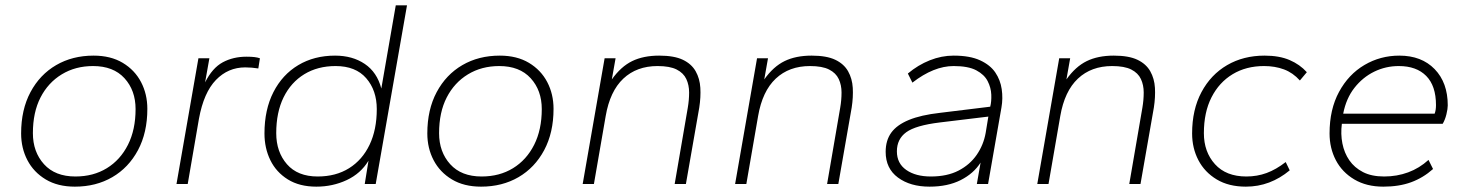

<svg xmlns="http://www.w3.org/2000/svg" viewBox="-20 -688 5493 718"><path d="M260 10Q196 10 151 -17Q106 -44 82.5 -89Q59 -134 59 -189Q59 -278 94 -343.5Q129 -409 190 -444.5Q251 -480 330 -480Q394 -480 439 -453Q484 -426 507.5 -381Q531 -336 531 -281Q531 -192 496 -126.5Q461 -61 400 -25.5Q339 10 260 10ZM262 -28Q329 -28 379.5 -59Q430 -90 458.5 -146.5Q487 -203 487 -280Q487 -350 445.5 -395.5Q404 -441 328 -441Q262 -441 211 -410Q160 -379 131.5 -323.5Q103 -268 103 -190Q103 -120 144.5 -74Q186 -28 262 -28Z M640 0 722 -470H763L747 -380Q774 -434 813 -455Q852 -476 902 -476Q920 -476 932 -474.5Q944 -473 952 -470L946 -432Q933 -434 921.5 -435Q910 -436 897 -436Q833 -436 787.5 -389Q742 -342 724 -244L682 0Z M1163 10Q1100 10 1056.5 -17Q1013 -44 991 -89Q969 -134 969 -189Q969 -278 1002.5 -343.5Q1036 -409 1095.5 -444.5Q1155 -480 1233 -480Q1298 -480 1344 -449Q1390 -418 1406 -357L1460 -668H1502L1385 0H1344L1358 -87Q1329 -39 1276.5 -14.5Q1224 10 1163 10ZM1168 -28Q1236 -28 1285.5 -59Q1335 -90 1362 -146.5Q1389 -203 1389 -280Q1389 -350 1349.5 -395.5Q1310 -441 1235 -441Q1168 -441 1118 -410.5Q1068 -380 1040.5 -324Q1013 -268 1013 -190Q1013 -120 1053 -74Q1093 -28 1168 -28Z M1779 10Q1715 10 1670 -17Q1625 -44 1601.5 -89Q1578 -134 1578 -189Q1578 -278 1613 -343.5Q1648 -409 1709 -444.5Q1770 -480 1849 -480Q1913 -480 1958 -453Q2003 -426 2026.5 -381Q2050 -336 2050 -281Q2050 -192 2015 -126.5Q1980 -61 1919 -25.5Q1858 10 1779 10ZM1781 -28Q1848 -28 1898.5 -59Q1949 -90 1977.5 -146.5Q2006 -203 2006 -280Q2006 -350 1964.5 -395.5Q1923 -441 1847 -441Q1781 -441 1730 -410Q1679 -379 1650.5 -323.5Q1622 -268 1622 -190Q1622 -120 1663.5 -74Q1705 -28 1781 -28Z M2159 0 2241 -470H2282L2268 -391Q2302 -439 2344 -459.5Q2386 -480 2445 -480Q2501 -480 2533.5 -464.5Q2566 -449 2581.5 -421.5Q2597 -394 2599 -359.5Q2601 -325 2595 -286L2545 0H2503L2552 -285Q2557 -314 2557 -342Q2557 -370 2546.5 -392.5Q2536 -415 2510.5 -428Q2485 -441 2439 -441Q2361 -441 2311 -394Q2261 -347 2245 -254L2201 0Z M2729 0 2811 -470H2852L2838 -391Q2872 -439 2914 -459.5Q2956 -480 3015 -480Q3071 -480 3103.5 -464.5Q3136 -449 3151.5 -421.5Q3167 -394 3169 -359.5Q3171 -325 3165 -286L3115 0H3073L3122 -285Q3127 -314 3127 -342Q3127 -370 3116.5 -392.5Q3106 -415 3080.5 -428Q3055 -441 3009 -441Q2931 -441 2881 -394Q2831 -347 2815 -254L2771 0Z M3456 10Q3384 10 3338 -24Q3292 -58 3292 -120Q3292 -163 3313 -192Q3334 -221 3379 -239.5Q3424 -258 3495 -266L3683 -289Q3688 -308 3687 -334Q3686 -360 3673.5 -384.5Q3661 -409 3631 -425Q3601 -441 3546 -441Q3509 -441 3470.5 -425.5Q3432 -410 3392 -379L3375 -413Q3413 -445 3457 -462.5Q3501 -480 3546 -480Q3607 -480 3645 -462.5Q3683 -445 3702 -417Q3721 -389 3726 -354.5Q3731 -320 3725 -286L3675 0H3633L3647 -80Q3621 -39 3572.5 -14.5Q3524 10 3456 10ZM3461 -28Q3522 -28 3564.5 -50Q3607 -72 3632.5 -109Q3658 -146 3666 -191L3676 -252L3494 -230Q3404 -219 3369 -193.5Q3334 -168 3334 -122Q3334 -77 3369 -52.5Q3404 -28 3461 -28Z M3859 0 3941 -470H3982L3968 -391Q4002 -439 4044 -459.5Q4086 -480 4145 -480Q4201 -480 4233.5 -464.5Q4266 -449 4281.5 -421.5Q4297 -394 4299 -359.5Q4301 -325 4295 -286L4245 0H4203L4252 -285Q4257 -314 4257 -342Q4257 -370 4246.5 -392.5Q4236 -415 4210.5 -428Q4185 -441 4139 -441Q4061 -441 4011 -394Q3961 -347 3945 -254L3901 0Z M4639 10Q4575 10 4530 -17Q4485 -44 4461.5 -89Q4438 -134 4438 -189Q4438 -278 4473 -343.5Q4508 -409 4569 -444.5Q4630 -480 4709 -480Q4764 -480 4802.5 -463.5Q4841 -447 4867 -418L4841 -387Q4815 -416 4781.5 -428.5Q4748 -441 4707 -441Q4640 -441 4589.5 -410.5Q4539 -380 4510.5 -324Q4482 -268 4482 -190Q4482 -120 4523.5 -74Q4565 -28 4641 -28Q4681 -28 4716.5 -41Q4752 -54 4788 -82L4803 -51Q4767 -21 4726 -5.5Q4685 10 4639 10Z M5153 10Q5090 10 5044.5 -17Q4999 -44 4975.5 -89Q4952 -134 4952 -189Q4952 -279 4987.5 -344.5Q5023 -410 5082.5 -445Q5142 -480 5213 -480Q5296 -480 5345 -429.5Q5394 -379 5394 -294Q5394 -281 5389 -260.5Q5384 -240 5375 -225H4998Q4993 -187 5000 -151.5Q5007 -116 5026 -88.5Q5045 -61 5077 -44.5Q5109 -28 5156 -28Q5204 -28 5246 -43.5Q5288 -59 5322 -90L5339 -56Q5302 -23 5257 -6.5Q5212 10 5153 10ZM5003 -263H5345Q5350 -276 5350 -295Q5350 -367 5313.5 -404Q5277 -441 5211 -441Q5162 -441 5119 -420Q5076 -399 5045 -359.5Q5014 -320 5003 -263Z"/></svg>

Font: Gantari ExtraLight
Style: Italic
Weight: 250
Italic angle: -10°
Designer: Anugrah Pasau
Foundry: Lafontype
Version: Version 1.000